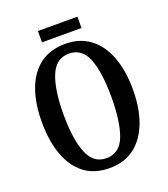

<svg xmlns="http://www.w3.org/2000/svg" viewBox="-153 -951 933 1069"><g transform="rotate(-20 314.0 -417.0)"><path d="M314 10Q223 10 163.5 -36Q104 -82 74 -165Q44 -248 44 -359Q44 -470 74 -552Q104 -634 164 -679.5Q224 -725 315 -725Q401 -725 461 -679.5Q521 -634 552 -551.5Q583 -469 583 -358Q583 -247 552 -164.5Q521 -82 461 -36Q401 10 314 10ZM314 -48Q393 -48 424.5 -130Q456 -212 456 -358Q456 -505 424.5 -586Q393 -667 315 -667Q239 -667 205.5 -586Q172 -505 172 -358Q172 -212 205 -130Q238 -48 314 -48ZM197 -777V-844H431V-777Z"/></g></svg>

Font: Noto Serif Khmer ExtraCondensed SemiBold
Style: Regular
Weight: 600
Width: 2
Designer: Danh Hong and the Monotype Design Team
Foundry: Monotype Imaging Inc.
Version: Version 2.004; ttfautohint (v1.8.4.7-5d5b)